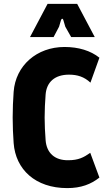

<svg xmlns="http://www.w3.org/2000/svg" viewBox="-20 -953 561 985"><path d="M325 12C396 12 447 -8 490 -42L443 -169C409 -145 382 -131 330 -131C261 -130 219 -168 214 -234C211 -277 209 -309 209 -350C209 -391 211 -426 214 -468C219 -532 261 -570 334 -570C377 -570 412 -559 444 -529L490 -657C445 -693 383 -712 311 -712C169 -712 60 -617 50 -482C47 -443 45 -392 45 -350C45 -308 47 -258 50 -219C60 -84 161 12 325 12ZM134 -763H255L283 -816L293 -850C296 -859 303 -859 305 -850L315 -816L345 -763H466L376 -933H224Z"/></svg>

Font: Finlandica
Style: Bold
Weight: 700
Designer: Niklas Ekholm, Juho Hiilivirta, Jaakko Suomalainen
Foundry: Helsinki Type Studio
Version: Version 2.000;Glyphs 3.2 (3202)